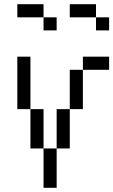

<svg xmlns="http://www.w3.org/2000/svg" viewBox="-20 -895 540 915"><path d="M500 -562.5V-625H375V-562.5H312.5V-375H250V-187.5H187.5V0H250V-187.5H312.5V-375H375V-562.5ZM250 -750V-812.5H187.5V-750ZM500 -750V-812.5H437.5V-750ZM187.5 -187.5V-375H125V-187.5ZM125 -375Q125 -375 125 -625H62.5Q62.5 -625 62.5 -375ZM187.5 -812.5V-875H62.5V-812.5ZM437.5 -812.5V-875H312.5V-812.5Z"/></svg>

Font: BFUnifontExMono
Style: Regular
Weight: 500
Version: Version 15.0.06